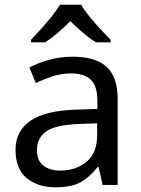

<svg xmlns="http://www.w3.org/2000/svg" viewBox="-20 -786 601 816"><path d="M288 -545Q386 -545 433 -502Q480 -459 480 -365V0H416L399 -76H395Q360 -32 321.5 -11Q283 10 215 10Q142 10 94 -28.5Q46 -67 46 -149Q46 -229 109 -272.5Q172 -316 303 -320L394 -323V-355Q394 -422 365 -448Q336 -474 283 -474Q241 -474 203 -461.5Q165 -449 132 -433L105 -499Q140 -518 188 -531.5Q236 -545 288 -545ZM314 -259Q214 -255 175.5 -227Q137 -199 137 -148Q137 -103 164.5 -82Q192 -61 235 -61Q303 -61 348 -98.5Q393 -136 393 -214V-262ZM325 -766Q337 -744 359.5 -716.5Q382 -689 406.5 -662.5Q431 -636 450 -617V-606H388Q362 -622 334 -645.5Q306 -669 279 -696Q252 -669 225 -646Q198 -623 172 -606H112V-617Q131 -637 154.5 -663Q178 -689 200 -716.5Q222 -744 235 -766Z"/></svg>

Font: Noto Sans Multani
Style: Regular
Weight: 400
Designer: Monotype Design Team
Foundry: Monotype Imaging Inc.
Version: Version 2.002; ttfautohint (v1.8.4.7-5d5b)